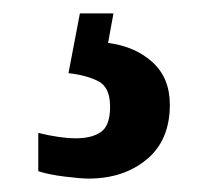

<svg xmlns="http://www.w3.org/2000/svg" viewBox="-20 -29 314 286"><path d="M112 237Q100 237 76 234Q52 231 37 226V169Q70 177 93 177Q117 177 130.5 167.5Q144 158 144 130Q144 101 126.5 92Q109 83 82 80L99 -9H149L141 35Q181 40 207 63.5Q233 87 233 127Q233 180 198.5 208.5Q164 237 112 237Z"/></svg>

Font: Noto Serif Tamil ExtraCondensed ExtraBold
Style: Italic
Weight: 800
Width: 2
Italic angle: -12°
Designer: Indian Type Foundry, Tom Grace, and the Monotype Design Team
Foundry: Monotype Imaging Inc.
Version: Version 2.003; ttfautohint (v1.8.4.7-5d5b)